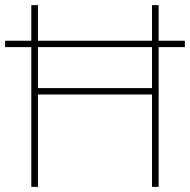

<svg xmlns="http://www.w3.org/2000/svg" viewBox="-20 -785 746 754"><path d="M103 -51H129V-414H577V-51H603V-600H706V-625H603V-765H577V-625H129V-765H103V-625H0V-600H103ZM129 -439V-600H577V-439Z"/></svg>

Font: Noto Sans Tamil UI Thin
Style: Regular
Weight: 100
Designer: Jelle Bosma - Monotype Design Team
Foundry: Monotype Imaging Inc.
Version: Version 2.004